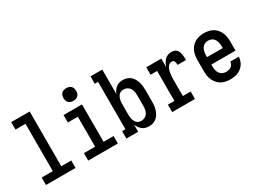

<svg xmlns="http://www.w3.org/2000/svg" viewBox="-51 -1356 2601 1965"><g transform="rotate(-30 1250.0 -373.5)"><path d="M75 0V-88H207V-647H89V-735H307V-88H425V0Z M575 0V-88H707V-442H589V-530H807V-88H925V0ZM750 -605Q735 -605 720 -609.5Q705 -614 694.5 -624.5Q684 -635 679.5 -650Q675 -665 675 -680Q675 -695 679.5 -710Q684 -725 694.5 -735.5Q705 -746 720 -750.5Q735 -755 750 -755Q765 -755 780 -750.5Q795 -746 805.5 -735.5Q816 -725 820.5 -710Q825 -695 825 -680Q825 -665 820.5 -650Q816 -635 805.5 -624.5Q795 -614 780 -609.5Q765 -605 750 -605Z M1292 8Q1271 8 1250.5 2.5Q1230 -3 1213.5 -16Q1197 -29 1185 -46.5Q1173 -64 1165 -84V0H1026V-88H1065V-647H1026V-735H1165V-446Q1173 -466 1185 -483.5Q1197 -501 1213.5 -514Q1230 -527 1250.5 -532.5Q1271 -538 1292 -538Q1316 -538 1339.5 -530.5Q1363 -523 1381.5 -507Q1400 -491 1412 -470Q1424 -449 1431 -425.5Q1438 -402 1440.5 -378Q1443 -354 1443 -330V-200Q1443 -176 1440.5 -152Q1438 -128 1431 -104.5Q1424 -81 1412 -60Q1400 -39 1381.5 -23Q1363 -7 1339.5 0.5Q1316 8 1292 8ZM1251 -80Q1272 -80 1291.5 -90Q1311 -100 1323 -118Q1335 -136 1339 -157.5Q1343 -179 1343 -200V-330Q1343 -351 1339 -372.5Q1335 -394 1323 -412Q1311 -430 1291.5 -440Q1272 -450 1251 -450Q1237 -450 1223.5 -446Q1210 -442 1199.5 -432.5Q1189 -423 1182.5 -410.5Q1176 -398 1172 -385Q1168 -372 1166.5 -358Q1165 -344 1165 -330V-200Q1165 -186 1166.5 -172Q1168 -158 1172 -145Q1176 -132 1182.5 -119.5Q1189 -107 1199.5 -97.5Q1210 -88 1223.5 -84Q1237 -80 1251 -80Z M1567 0V-88H1644V-442H1567V-530H1744V-427Q1750 -448 1760 -468Q1770 -488 1785 -504Q1800 -520 1820.5 -529Q1841 -538 1863 -538Q1880 -538 1896.5 -534Q1913 -530 1925 -518Q1937 -506 1943 -490Q1949 -474 1952 -457.5Q1955 -441 1955.5 -424.5Q1956 -408 1956 -391H1856Q1856 -398 1856 -404.5Q1856 -411 1854.5 -417.5Q1853 -424 1850.5 -430.5Q1848 -437 1843.5 -442Q1839 -447 1832 -448.5Q1825 -450 1818 -450Q1801 -450 1787.5 -439Q1774 -428 1766.5 -413Q1759 -398 1755 -381.5Q1751 -365 1748.5 -348Q1746 -331 1745 -314.5Q1744 -298 1744 -281V-88H1836V0Z M2252 8Q2225 8 2198 3Q2171 -2 2147.5 -15.5Q2124 -29 2106 -49.5Q2088 -70 2076.5 -94.5Q2065 -119 2061 -146Q2057 -173 2057 -200V-330Q2057 -357 2061 -383.5Q2065 -410 2076 -435Q2087 -460 2105 -480.5Q2123 -501 2146.5 -514Q2170 -527 2196.5 -532.5Q2223 -538 2250 -538Q2277 -538 2303.5 -532.5Q2330 -527 2353.5 -514Q2377 -501 2395 -480.5Q2413 -460 2424 -435Q2435 -410 2439 -383.5Q2443 -357 2443 -330V-221H2157V-200Q2157 -178 2161.5 -156.5Q2166 -135 2178 -117Q2190 -99 2210 -89.5Q2230 -80 2252 -80Q2268 -80 2283.5 -83.5Q2299 -87 2312 -96.5Q2325 -106 2332.5 -120.5Q2340 -135 2341 -151H2441Q2440 -128 2433 -105.5Q2426 -83 2413 -64Q2400 -45 2381.5 -30.5Q2363 -16 2342 -7.5Q2321 1 2298 4.5Q2275 8 2252 8ZM2343 -309V-330Q2343 -344 2341 -358.5Q2339 -373 2334.5 -386.5Q2330 -400 2322.5 -412.5Q2315 -425 2303.5 -433.5Q2292 -442 2278 -446Q2264 -450 2250 -450Q2236 -450 2222 -446Q2208 -442 2196.5 -433.5Q2185 -425 2177.5 -412.5Q2170 -400 2165.5 -386.5Q2161 -373 2159 -358.5Q2157 -344 2157 -330V-309Z"/></g></svg>

Font: Iosevka Slab Semibold
Style: Regular
Weight: 600
Monospace: yes
Designer: Belleve Invis
Foundry: Belleve Invis
Version: Version 11.1.1; ttfautohint (v1.8.3)